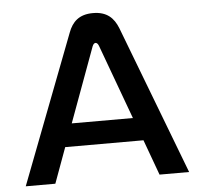

<svg xmlns="http://www.w3.org/2000/svg" viewBox="-50 -731 816 782"><g transform="rotate(-5 358.0 -339.5)"><path d="M257 -608 24 0H145L198 -145H518L571 0H692L460 -608C443 -651 415 -679 358 -679C301 -679 273 -651 257 -608ZM233 -239 345 -544C349 -555 355 -557 358 -557C361 -557 367 -555 371 -544L483 -239Z"/></g></svg>

Font: LT Wave Alt Medium
Style: Regular
Weight: 500
Designer: Daniel Lyons
Version: Version 2.5 (Glyphs App)